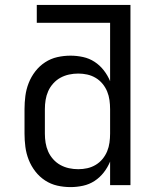

<svg xmlns="http://www.w3.org/2000/svg" viewBox="-20 -755 640 783"><path d="M268 8Q240 8 213.5 2Q187 -4 164 -19Q141 -34 124 -56Q107 -78 97 -103.5Q87 -129 83.5 -156Q80 -183 80 -210V-310Q80 -337 83.5 -364Q87 -391 97 -416.5Q107 -442 124 -464Q141 -486 164 -501Q187 -516 213.5 -522Q240 -528 268 -528Q293 -528 318.5 -522.5Q344 -517 365.5 -503Q387 -489 403 -468.5Q419 -448 429 -424V-662H130V-735H512V0H429V-96Q419 -72 403 -51.5Q387 -31 365.5 -17Q344 -3 318.5 2.5Q293 8 268 8ZM299 -65Q318 -65 336 -69Q354 -73 370 -82.5Q386 -92 398 -106.5Q410 -121 417 -138Q424 -155 426.5 -173.5Q429 -192 429 -210V-310Q429 -328 426.5 -346.5Q424 -365 417 -382Q410 -399 398 -413.5Q386 -428 370 -437.5Q354 -447 336 -451Q318 -455 299 -455Q280 -455 261.5 -451Q243 -447 226.5 -438Q210 -429 197 -414.5Q184 -400 176.5 -383Q169 -366 166 -347.5Q163 -329 163 -310V-210Q163 -191 166 -172.5Q169 -154 176.5 -137Q184 -120 197 -105.5Q210 -91 226.5 -82Q243 -73 261.5 -69Q280 -65 299 -65Z"/></svg>

Font: Iosevka Meiseki Sans
Style: Regular
Weight: 400
Monospace: yes
Designer: Belleve Invis
Foundry: Belleve Invis
Version: Version 11.2.6; ttfautohint (v1.8.4)